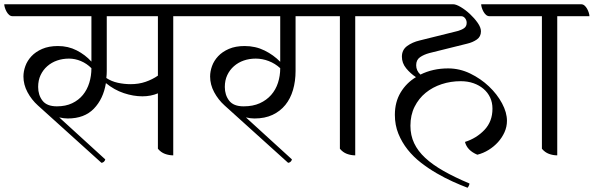

<svg xmlns="http://www.w3.org/2000/svg" viewBox="-59 -722 2786 901"><path d="M0 -646Q-9 -646 -16 -652Q-23 -658 -28 -667Q-33 -676 -36 -685.5Q-39 -695 -39 -702H866Q875 -702 882 -696Q889 -690 894 -681Q899 -672 902 -662.5Q905 -653 905 -646H754V7Q734 7 715 0Q696 -7 682 -24V-284Q649 -270 609 -270Q567 -270 522 -285Q477 -300 438 -332Q426 -258 381.5 -212Q337 -166 259 -166Q241 -166 219 -171L435 26Q433 34 427.5 38Q422 42 417 42L119 -227Q89 -254 70 -289.5Q51 -325 51 -363Q51 -387 60 -412Q69 -437 88.5 -458Q108 -479 139 -492.5Q170 -506 213 -506Q261 -506 301 -485.5Q341 -465 370 -433V-646ZM442 -646V-389Q442 -381 441.5 -372.5Q441 -364 440 -356Q464 -340 494 -333.5Q524 -327 554 -327Q592 -327 624 -338Q656 -349 682 -367V-646ZM208 -223Q249 -223 279.5 -237.5Q310 -252 330 -276.5Q350 -301 360 -333.5Q370 -366 370 -402Q348 -424 320.5 -435.5Q293 -447 265 -447Q235 -447 209 -438Q183 -429 163 -411.5Q143 -394 131.5 -369.5Q120 -345 120 -314Q120 -276 140.5 -249.5Q161 -223 208 -223Z M995 -227Q965 -254 946 -289.5Q927 -325 927 -363Q927 -387 936 -412Q945 -437 964.5 -458Q984 -479 1015 -492.5Q1046 -506 1089 -506Q1140 -506 1182.5 -485Q1225 -464 1256 -432V-646H876Q867 -646 860 -652Q853 -658 848 -667Q843 -676 840 -685.5Q837 -695 837 -702H1414Q1423 -702 1430 -696Q1437 -690 1442 -681Q1447 -672 1450 -662.5Q1453 -653 1453 -646H1328V-389Q1328 -341 1316 -300Q1304 -259 1280 -229.5Q1256 -200 1220 -183Q1184 -166 1135 -166Q1117 -166 1095 -171L1311 26Q1309 34 1303.5 38Q1298 42 1293 42ZM1084 -223Q1128 -223 1160 -237.5Q1192 -252 1213.5 -276.5Q1235 -301 1245.5 -333.5Q1256 -366 1256 -402Q1232 -424 1202 -435.5Q1172 -447 1141 -447Q1111 -447 1085 -438Q1059 -429 1039 -411.5Q1019 -394 1007.5 -369.5Q996 -345 996 -314Q996 -276 1016.5 -249.5Q1037 -223 1084 -223Z M1608 -646V7Q1588 7 1569 0Q1550 -7 1536 -24V-646H1414Q1405 -646 1398 -652Q1391 -658 1386 -667Q1381 -676 1378 -685.5Q1375 -695 1375 -702H1720Q1729 -702 1736 -696Q1743 -690 1748 -681Q1753 -672 1756 -662.5Q1759 -653 1759 -646Z M2181 4Q2133 -16 2123 -56Q2177 -73 2214.5 -112.5Q2252 -152 2252 -212Q2252 -241 2241 -264.5Q2230 -288 2210 -305Q2190 -322 2163 -331.5Q2136 -341 2103 -341Q2056 -341 2013.5 -327Q1971 -313 1938.5 -286.5Q1906 -260 1886.5 -221Q1867 -182 1867 -132Q1867 -87 1884.5 -50Q1902 -13 1936.5 19Q1971 51 2023 80.5Q2075 110 2144 139Q2144 144 2141 150Q2138 156 2135 159Q2103 147 2065.5 130Q2028 113 1990 91Q1952 69 1916.5 41.5Q1881 14 1854 -20Q1827 -54 1810.5 -94.5Q1794 -135 1794 -183Q1794 -243 1821 -288Q1848 -333 1893 -360Q1867 -377 1847 -401.5Q1827 -426 1827 -456Q1827 -488 1851.5 -506Q1876 -524 1910 -532L2087 -576Q2106 -581 2118.5 -589.5Q2131 -598 2131 -615Q2131 -627 2123.5 -636.5Q2116 -646 2105 -646H1730Q1726 -646 1719.5 -650.5Q1713 -655 1706.5 -662.5Q1700 -670 1695.5 -680Q1691 -690 1691 -702H2068Q2081 -702 2103 -689Q2125 -676 2146 -656.5Q2167 -637 2182.5 -615Q2198 -593 2198 -575Q2198 -550 2178.5 -536.5Q2159 -523 2133 -517L1956 -473Q1930 -466 1912 -453.5Q1894 -441 1894 -416Q1894 -390 1914 -372Q1972 -401 2044 -401Q2098 -401 2147.5 -377Q2197 -353 2235.5 -316.5Q2274 -280 2297 -237Q2320 -194 2320 -155Q2320 -127 2308.5 -101.5Q2297 -76 2278 -55Q2259 -34 2234 -18.5Q2209 -3 2181 4ZM2238 -646Q2229 -646 2222 -652Q2215 -658 2210 -667Q2205 -676 2202 -685.5Q2199 -695 2199 -702H2372Q2381 -702 2388 -696Q2395 -690 2400 -681Q2405 -672 2408 -662.5Q2411 -653 2411 -646Z M2556 -646V7Q2536 7 2517 0Q2498 -7 2484 -24V-646H2362Q2353 -646 2346 -652Q2339 -658 2334 -667Q2329 -676 2326 -685.5Q2323 -695 2323 -702H2668Q2677 -702 2684 -696Q2691 -690 2696 -681Q2701 -672 2704 -662.5Q2707 -653 2707 -646Z"/></svg>

Font: Gotu
Style: Regular
Weight: 400
Designer: Sarang Kulkarni & Kailash Malviya
Foundry: Ek Type
Version: Version 2.320;hotconv 1.0.109;makeotfexe 2.5.65596; ttfautoh